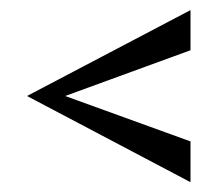

<svg xmlns="http://www.w3.org/2000/svg" viewBox="-20 -426 437 386"><path d="M363 -405.7V-325L111 -233L363 -141.7V-59.7L34.3 -233Z"/></svg>

Font: Darker Grotesque Light
Style: Regular
Weight: 300
Designer: Gabriel Lam
Foundry: TypeRant
Version: Version 1.000;gftools[0.9.28]